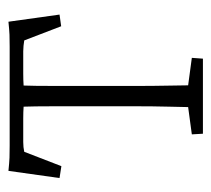

<svg xmlns="http://www.w3.org/2000/svg" viewBox="-43 -460 503 457"><g transform="rotate(-90 208.5 -231.5)"><path d="M385.3 -462.9 402.3 -341.3 374.5 -337.4 340.8 -425.3Q335.9 -426.3 328.1 -427Q320.3 -427.7 314.9 -427.7H285.6Q277.8 -427.7 262 -427.7Q246.1 -427.7 233.4 -426.8Q232.9 -420.4 232.7 -397.7Q232.4 -375 232.4 -345.9Q232.4 -316.9 232.4 -291.5V-169.9Q232.4 -116.7 233.2 -80.1Q233.9 -43.5 233.9 -35.2L299.3 -26.4L297.4 0H118.7L117.2 -26.4L182.1 -35.2Q182.1 -43.5 183.1 -80.1Q184.1 -116.7 184.1 -169.9V-291.5Q184.1 -316.9 184.1 -345.9Q184.1 -375 183.8 -397.7Q183.6 -420.4 183.1 -426.8Q170.4 -427.7 155 -427.7Q139.6 -427.7 130.9 -427.7H99.1Q86.4 -427.7 75.7 -425.3L41.5 -336.9L13.2 -341.3L30.3 -462.9Q49.8 -460.9 61.5 -460.4Q73.2 -460 89.8 -460H325.7Q342.8 -460 354.2 -460.4Q365.7 -460.9 385.3 -462.9Z"/></g></svg>

Font: Lateef ExtraLight
Style: Regular
Weight: 200
Designer: SIL International
Foundry: SIL International
Version: Version 4.200